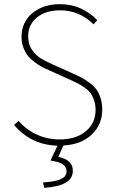

<svg xmlns="http://www.w3.org/2000/svg" viewBox="-20 -692 556 928"><path d="M193.8 215.8 188 189.9Q251.5 185.5 276.6 172.6Q301.8 159.7 301.8 136.2Q301.8 114.3 283.4 102.1Q265.1 89.8 224.1 84L257.8 12.2Q129.9 8.3 47.9 -87.9L69.8 -107.9Q105.5 -65.9 157.2 -42Q209 -18.1 268.1 -18.1Q347.2 -18.1 394.5 -57.4Q441.9 -96.7 441.9 -160.2Q441.9 -185.5 435.1 -206.3Q428.2 -227.1 418.5 -240.7Q408.7 -254.4 390.6 -267.3Q372.6 -280.3 358.4 -287.6Q344.2 -294.9 319.8 -306.2L217.8 -352.1Q196.3 -361.3 180.9 -369.6Q165.5 -377.9 146 -392.6Q126.5 -407.2 114 -423.1Q101.6 -439 92.8 -462.6Q84 -486.3 84 -514.2Q84 -584.5 136.2 -628.2Q188.5 -671.9 270 -671.9Q326.2 -671.9 372.3 -650.1Q418.5 -628.4 450.2 -594.2L432.1 -574.2Q364.3 -642.1 270 -642.1Q201.2 -642.1 158.7 -607.7Q116.2 -573.2 116.2 -516.1Q116.2 -496.6 121.1 -479.5Q126 -462.4 136.2 -449.2Q146.5 -436 156 -426.3Q165.5 -416.5 181.4 -407.5Q197.3 -398.4 206.5 -393.8Q215.8 -389.2 231.9 -381.8L334 -335.9Q360.4 -324.2 378.2 -314.5Q396 -304.7 415.8 -289.6Q435.5 -274.4 447.3 -257.6Q459 -240.7 466.6 -216.3Q474.1 -191.9 474.1 -162.1Q474.1 -89.4 423.1 -41.3Q372.1 6.8 286.1 11.2L262.2 65.9Q296.4 73.7 314.2 89.6Q332 105.5 332 133.8Q332 207 193.8 215.8Z"/></svg>

Font: Source Sans 3 ExtraLight
Style: Regular
Weight: 200
Designer: Paul D. Hunt
Foundry: Adobe
Version: Version 3.052;hotconv 1.1.0;makeotfexe 2.6.0